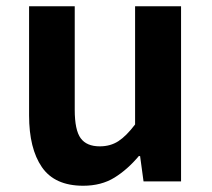

<svg xmlns="http://www.w3.org/2000/svg" viewBox="-20 -580 677 614"><path d="M246 14Q155 14 114 -45.5Q73 -105 73 -211V-560H219V-229Q219 -164 238 -138Q257 -112 299 -112Q333 -112 358.5 -128.5Q384 -145 412 -182V-560H559V0H439L428 -81H424Q388 -38 346 -12Q304 14 246 14Z"/></svg>

Font: Noto Sans TC Thin
Style: Bold
Weight: 700
Version: Version 2.004-H2;hotconv 1.0.118;makeotfexe 2.5.65603